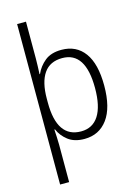

<svg xmlns="http://www.w3.org/2000/svg" viewBox="-144 -838 830 1151"><g transform="rotate(-15 271.0 -262.0)"><path d="M490 -269Q490 -132 437.5 -61Q385 10 294 10Q231 10 192.5 -20Q154 -50 137 -91H133Q134 -71 135.5 -45Q137 -19 137 3V236H81V-760H136V-531Q136 -511 135 -483.5Q134 -456 133 -435H136Q155 -479 193.5 -510.5Q232 -542 297 -542Q389 -542 439.5 -473Q490 -404 490 -269ZM433 -269Q433 -493 289 -493Q212 -493 174.5 -438.5Q137 -384 137 -281V-257Q137 -39 286 -39Q358 -39 395.5 -97.5Q433 -156 433 -269Z"/></g></svg>

Font: Noto Sans Gurmukhi UI SemiCondensed Light
Style: Regular
Weight: 300
Width: 4
Designer: Jelle Bosma - Monotype Design Team
Foundry: Monotype Imaging Inc.
Version: Version 2.004; ttfautohint (v1.8.4.7-5d5b)